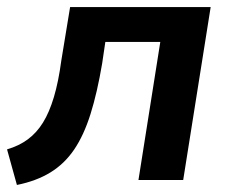

<svg xmlns="http://www.w3.org/2000/svg" viewBox="-24 -511 654 545"><path d="M24 14 -4 -87Q30 -97 55 -115.5Q80 -134 98 -163Q116 -192 129 -235.5Q142 -279 150 -339L175 -491H574L496 0H369L431 -392H275L266 -331Q252 -248 233 -187.5Q214 -127 186.5 -86.5Q159 -46 119 -21.5Q79 3 24 14Z"/></svg>

Font: Nunito Sans 11pt
Style: Bold Italic
Weight: 700
Italic angle: -9°
Version: Version 3.101;gftools[0.9.27]